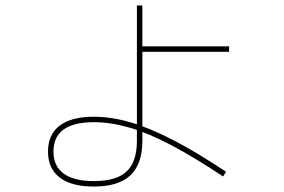

<svg xmlns="http://www.w3.org/2000/svg" viewBox="-20 -652 1040 704"><path d="M324 32Q242 32 199 -1Q156 -34 156 -96Q156 -159 199 -191.5Q242 -224 324 -224Q388 -224 458.5 -203.5Q529 -183 615 -138.5Q701 -94 809 -22L798 -5Q691 -76 607.5 -120Q524 -164 455 -184Q386 -204 324 -204Q250 -204 213 -177Q176 -150 176 -96Q176 -43 213.5 -15.5Q251 12 324 12Q407 12 444.5 -23.5Q482 -59 482 -136V-187V-632H502V-482H820V-462H502V-136Q502 -51 458.5 -9.5Q415 32 324 32Z"/></svg>

Font: M PLUS 1 Code Thin
Style: Regular
Weight: 250
Designer: Coji Morishita
Foundry: UNDERFOREST DESIGN
Version: Version 1.002